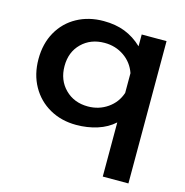

<svg xmlns="http://www.w3.org/2000/svg" viewBox="-106 -593 876 911"><g transform="rotate(15 332.5 -138.0)"><path d="M479 -47Q445 -16 396.5 -0.5Q348 15 293 15Q220 15 162.5 -17.5Q105 -50 72.5 -108Q40 -166 40 -241Q40 -317 72.5 -374.5Q105 -432 162.5 -463.5Q220 -495 293 -495Q352 -495 398 -477Q444 -459 483 -422V-480H605V219H479ZM479 -192V-289Q462 -338 420 -367Q378 -396 324 -396Q256 -396 212 -353Q168 -310 168 -241Q168 -172 212 -128Q256 -84 324 -84Q378 -84 420.5 -113.5Q463 -143 479 -192Z"/></g></svg>

Font: Prompt Medium
Style: Regular
Weight: 500
Designer: Katatrad Team
Foundry: CadsonDemak
Version: Version 1.001